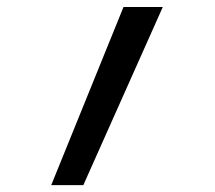

<svg xmlns="http://www.w3.org/2000/svg" viewBox="-20 -538 626 558"><path d="M128.9 0H222.2L453.1 -517.6H338.9Z"/></svg>

Font: CaskaydiaCove Nerd Font
Style: Regular
Weight: 400
Designer: Aaron Bell
Foundry: Saja Typeworks
Version: Version 2111.1;Nerd Fonts 2.3.3